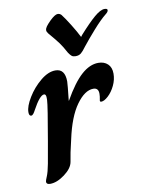

<svg xmlns="http://www.w3.org/2000/svg" viewBox="-83 -775 618 842"><g transform="rotate(-10 226.0 -354.0)"><path d="M55 -2Q55 -7 62.5 -24.5Q70 -42 77 -79L94 -175Q121 -329 122 -355V-364Q122 -381 113 -381Q94 -381 61 -320Q57 -312 52 -305.5Q47 -299 42 -299Q32 -299 32 -316Q32 -342 55.5 -380.5Q79 -419 113.5 -447.5Q148 -476 180 -476Q223 -476 223 -419Q223 -407 215 -335H216Q258 -409 295.5 -442.5Q333 -476 371 -476Q397 -476 413 -461Q429 -446 429 -418Q429 -391 416.5 -365Q404 -339 386 -322.5Q368 -306 355 -306Q347 -306 350 -316Q353 -330 353 -342Q353 -368 330 -368Q292 -368 254.5 -316Q217 -264 196 -166Q181 -104 176 -69Q171 -41 136.5 -15.5Q102 10 72 10Q55 10 55 -2ZM248 -543Q232 -573 219 -590.5Q206 -608 177 -642Q171 -650 171 -656Q171 -664 177.5 -673Q184 -682 198 -696Q221 -718 233 -718Q242 -718 249 -711Q263 -693 283.5 -660Q304 -627 317 -601L323 -609Q365 -656 393 -680Q421 -704 439 -704Q452 -704 452 -697Q452 -689 440 -680Q415 -660 381.5 -622Q348 -584 326 -556Q313 -538 303.5 -530Q294 -522 279 -522Q268 -522 262 -526.5Q256 -531 248 -543Z"/></g></svg>

Font: Charm
Style: Bold
Weight: 700
Designer: Katatrad Aksorn Co.,Ltd.
Foundry: Cadson Demak Co.,Ltd.
Version: Version 1.001